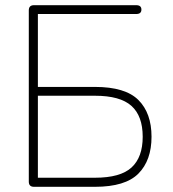

<svg xmlns="http://www.w3.org/2000/svg" viewBox="-20 -720 666 740"><path d="M111 0Q91 0 91 -20V-680Q91 -700 111 -700H505Q525 -700 525 -683Q525 -666 505 -666H126V-385H346Q463 -385 513.5 -334.5Q564 -284 564 -193Q564 -102 513.5 -51Q463 0 346 0ZM126 -35H346Q444 -35 487 -74.5Q530 -114 530 -193Q530 -273 486.5 -312Q443 -351 346 -351H126Z"/></svg>

Font: Zen Maru Gothic Light
Style: Regular
Weight: 300
Designer: Yoshimichi Ohira
Foundry: Positype
Version: Version 1.001